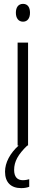

<svg xmlns="http://www.w3.org/2000/svg" viewBox="-20 -752 234 992"><path d="M99 -732C74 -732 62 -713 62 -686C62 -659 75 -640 99 -640C122 -640 135 -658 135 -686C135 -713 124 -732 99 -732ZM53 126C53 83 73 46 121 0H125V-532H71V0H76C32 40 6 88 6 135C6 190 36 220 90 220C107 220 121 217 131 213V174C124 176 112 179 98 179C69 179 53 161 53 126Z"/></svg>

Font: Noto Sans Thai Looped ExtraCondensed Light
Style: Regular
Weight: 300
Width: 2
Designer: Sasikarn Vongin, Ben Mitchell
Foundry: The Fontpad Ltd
Version: Version 1.001